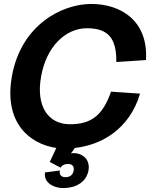

<svg xmlns="http://www.w3.org/2000/svg" viewBox="-20 -736 795 972"><path d="M302 216C362 216 417 187 428 127C438 67 393 39 353 39C348 39 344 40 339 41L359 13C495 -2 636 -83 689 -262L542 -272C501 -154 444 -107 334 -107C224 -107 161 -198 188 -348C214 -498 310 -593 420 -593C530 -593 570 -540 569 -422L719 -432C731 -631 592 -716 442 -716C292 -716 85 -608 40 -348C-1 -115 129 -7 265 13L232 84L287 113L291 107C297 100 308 94 324 94C344 94 357 105 353 127C349 151 332 161 312 161C292 161 279 151 283 127L208 137C200 182 242 216 302 216Z"/></svg>

Font: Uncut Sans
Style: Bold Italic
Weight: 700
Italic angle: -10°
Designer: Kasper Nordkvist
Foundry: Uncut Type
Version: Version 1.111;FEAKit 1.0